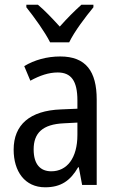

<svg xmlns="http://www.w3.org/2000/svg" viewBox="-20 -786 500 816"><path d="M193 -606H274C296 -652 344 -715 377 -755V-766H326C292 -735 268 -711 234 -673C203 -707 169 -743 141 -766H92V-755C127 -711 171 -650 193 -606ZM236 -546C179 -546 126 -531 83 -505L109 -443C149 -465 187 -478 225 -478C282 -478 309 -443 309 -359V-324L239 -321C107 -316 38 -256 38 -150C38 -58 85 10 172 10C239 10 279 -18 312 -75H315L329 0H391V-363C391 -483 345 -546 236 -546ZM252 -262 309 -265V-213C309 -113 264 -58 198 -58C152 -58 123 -87 123 -151C123 -220 160 -258 252 -262Z"/></svg>

Font: Noto Sans Condensed
Style: Regular
Weight: 400
Width: 3
Designer: Monotype Design Team
Foundry: Monotype Imaging Inc.
Version: Version 2.013